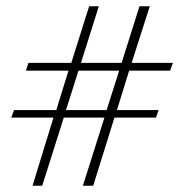

<svg xmlns="http://www.w3.org/2000/svg" viewBox="-20 -594 609 614"><path d="M84 0 151 -218H16L25 -242H160L199 -368H63L71 -393H208L265 -574H296L239 -393H369L426 -574H459L401 -393H533L524 -368H393L354 -242H487L479 -218H346L278 0H245L314 -218H184L115 0ZM321 -242 361 -368H231L191 -242Z"/></svg>

Font: Smooch Sans
Style: Regular
Weight: 400
Designer: Robert E. Leuschke
Foundry: Robert E. Leuschke
Version: Version 1.010; ttfautohint (v1.8.3)